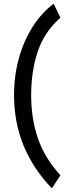

<svg xmlns="http://www.w3.org/2000/svg" viewBox="-20 -821 428 1041"><path d="M271 -800.8 307.6 -725.1Q221.7 -649.9 185.3 -543Q148.9 -436 148.9 -305.2Q148.9 -178.2 185.3 -71.5Q221.7 35.2 307.6 129.4L261.2 200.2Q160.6 95.7 108.4 -30.3Q56.2 -156.2 56.2 -305.2Q56.2 -412.1 83 -507.1Q109.9 -602.1 158.2 -677.5Q206.5 -752.9 271 -800.8Z"/></svg>

Font: Kanchenjunga
Style: Regular
Weight: 400
Designer: Becca Hirsbrunner Spalinger
Foundry: SIL International
Version: Version 2.001